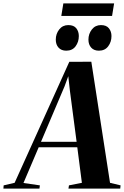

<svg xmlns="http://www.w3.org/2000/svg" viewBox="-100 -1109 729 1129"><path d="M-80 0 -78.5 -19 -14 -34 307.5 -745.5 437 -746 547 -34 609 -19 607 0H302.5L305.5 -19L381.5 -34L354.5 -243H127.5L38 -33L134.5 -19L132 0ZM141 -275H350.5L311 -576L301.5 -661L279.5 -601ZM289.5 -811Q260.5 -811 244.2 -829Q228 -847 228 -876Q228 -910 248.2 -935.8Q268.5 -961.5 301.5 -961.5Q334 -961.5 348.8 -942.5Q363.5 -923.5 363.5 -897Q363.5 -862.5 344.5 -836.8Q325.5 -811 289.5 -811ZM481.5 -811Q452.5 -811 436.2 -829Q420 -847 420 -876Q420 -910 440.2 -935.8Q460.5 -961.5 493.5 -961.5Q525.5 -961.5 540.5 -942.5Q555.5 -923.5 555.5 -897Q555.5 -862.5 536.2 -836.8Q517 -811 481.5 -811ZM272.5 -1089H571L559 -1015.5H260.5Z"/></svg>

Font: Merriweather 144pt
Style: Bold Italic
Weight: 700
Italic angle: -7.8°
Version: Version 2.101